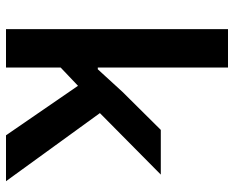

<svg xmlns="http://www.w3.org/2000/svg" viewBox="-90 -690 780 640"><g transform="rotate(90 300.0 -370.0)"><path d="M77 -740H205V-306H211L286 -388L413 -516H562L357 -313L584 0H431L266 -240L205 -182V0H77Z"/></g></svg>

Font: IBM Plex Mono SmBld
Style: Regular
Weight: 600
Monospace: yes
Designer: Mike Abbink, Paul van der Laan, Pieter van Rosmalen
Foundry: Bold Monday
Version: Version 2.3